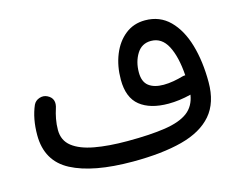

<svg xmlns="http://www.w3.org/2000/svg" viewBox="-84 -665 1037 831"><g transform="rotate(-15 434.0 -249.5)"><path d="M45.4 -178.2Q45.4 -252 69.8 -308.1Q78.1 -325.2 96.7 -331.3Q115.2 -337.4 131.8 -329.1Q168 -311 152.8 -267.1Q147 -250 142.3 -225.6Q137.7 -201.2 137.7 -176.3Q137.7 -129.4 172.1 -102.3Q206.5 -75.2 269.3 -63.7Q332 -52.2 416.5 -52.2Q519 -52.2 586.2 -62.5Q653.3 -72.8 688.5 -99.4Q723.6 -126 731.4 -175.8Q678.7 -162.6 630.4 -162.6Q548.3 -162.6 502.7 -199.2Q457 -235.8 457 -315.9Q457 -377.4 477.3 -427.7Q497.6 -478 535.2 -507.8Q572.8 -537.6 624 -537.6Q689.9 -537.6 733.9 -493.9Q777.8 -450.2 799.6 -375.7Q821.3 -301.3 821.3 -208Q821.3 -116.2 774.7 -62Q728 -7.8 637.7 15.9Q547.4 39.6 416.5 39.6Q238.3 39.6 141.8 -11Q45.4 -61.5 45.4 -178.2ZM540.5 -326.2Q540.5 -284.2 564.5 -265.6Q588.4 -247.1 630.9 -247.1Q652.3 -247.1 675.8 -251.2Q699.2 -255.4 718.8 -261.2Q725.1 -262.7 731.4 -262.7Q725.6 -346.7 700 -395.8Q674.3 -444.8 626 -444.8Q584.5 -444.8 562.5 -409.4Q540.5 -374 540.5 -326.2Z"/></g></svg>

Font: Mikhak-DS2-FD Medium
Style: Regular
Weight: 500
Designer: Amin Abedi
Version: Version 3.4